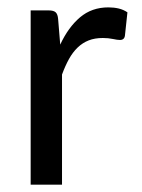

<svg xmlns="http://www.w3.org/2000/svg" viewBox="-20 -506 389 526"><path d="M64 0V-477.5H113.3Q127 -477.5 132.6 -472.2Q138.2 -466.8 139.2 -454.1L145 -383.8Q167 -431.2 199.2 -458.5Q231.4 -485.8 276.9 -485.8Q292 -485.8 305.2 -482.7Q318.4 -479.5 329.1 -472.2L322.3 -408.7Q320.8 -396.5 308.6 -396.5Q301.8 -396.5 289.3 -399.2Q276.9 -401.9 261.7 -401.9Q239.7 -401.9 222.9 -395.3Q206.1 -388.7 192.6 -375.7Q179.2 -362.8 168.9 -344.2Q158.7 -325.7 149.9 -301.8V0Z"/></svg>

Font: Carlito
Style: Regular
Weight: 400
Designer: Lukasz Dziedzic
Foundry: tyPoland Lukasz Dziedzic
Version: Version 1.103; Beta1; all basic design good, some composites